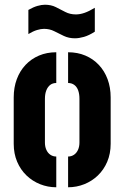

<svg xmlns="http://www.w3.org/2000/svg" viewBox="-20 -791 516 812"><path d="M297 -629Q271 -629 250 -639Q229 -649 209.5 -659Q190 -669 166 -669Q153 -669 136.5 -664Q120 -659 100 -647V-749Q121 -761 138.5 -766Q156 -771 170 -771Q196 -771 216 -761Q236 -751 256 -740.5Q276 -730 301 -730Q318 -730 337 -736.5Q356 -743 381 -758V-657Q356 -641 335 -635Q314 -629 297 -629ZM218 1Q182 1 149.5 -12Q117 -25 92 -49Q67 -73 52.5 -107Q38 -141 38 -183V-379Q38 -421 51 -456Q64 -491 88 -516.5Q112 -542 145 -556Q178 -570 218 -570V-440Q203 -440 192.5 -432Q182 -424 176 -409Q170 -394 170 -373V-188Q170 -171 176 -157.5Q182 -144 193 -136.5Q204 -129 218 -129ZM268 1V-129Q282 -129 293 -136.5Q304 -144 310 -157.5Q316 -171 316 -188V-373Q316 -394 310.5 -409Q305 -424 294 -432Q283 -440 268 -440V-570Q308 -570 341 -556Q374 -542 398 -516.5Q422 -491 435 -456Q448 -421 448 -379V-183Q448 -141 433.5 -107Q419 -73 394 -49Q369 -25 336.5 -12Q304 1 268 1Z"/></svg>

Font: Stick No Bills ExtraBold
Style: Regular
Weight: 800
Version: Version 2.000